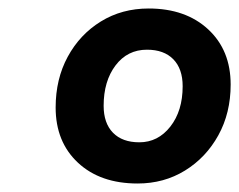

<svg xmlns="http://www.w3.org/2000/svg" viewBox="-20 -680 563 452"><path d="M111 -427Q111 -494 139.5 -546.5Q168 -599 217.5 -629.5Q267 -660 330 -660Q417 -660 470 -611Q523 -562 523 -481Q523 -414 494 -361.5Q465 -309 415.5 -278.5Q366 -248 304 -248Q216 -248 163.5 -297Q111 -346 111 -427ZM410 -477Q410 -518 388 -540.5Q366 -563 326 -563Q280 -563 252 -526Q224 -489 224 -431Q224 -390 246 -367.5Q268 -345 308 -345Q352 -345 381 -382Q410 -419 410 -477Z"/></svg>

Font: Overused Grotesk
Style: Bold Italic
Weight: 700
Italic angle: -10°
Version: Version 0.003